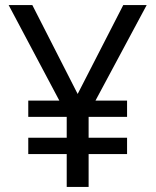

<svg xmlns="http://www.w3.org/2000/svg" viewBox="-20 -734 612 754"><path d="M285 -365 464 -714H556L355 -339H479V-275H328V-193H479V-129H328V0H242V-129H91V-193H242V-275H91V-339H213L14 -714H107Z"/></svg>

Font: Noto Sans Javanese
Style: Regular
Weight: 400
Designer: Monotype Design Team
Foundry: Monotype Imaging Inc.
Version: Version 2.004